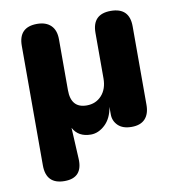

<svg xmlns="http://www.w3.org/2000/svg" viewBox="-78 -570 757 829"><g transform="rotate(-10 300.0 -155.5)"><path d="M139 189Q58 189 58 106V-418Q58 -500 139 -500Q178 -500 199.5 -479Q221 -458 221 -418V-195Q221 -116 290 -116Q330 -116 355.5 -144Q381 -172 381 -219V-418Q381 -500 462 -500Q544 -500 544 -418V-74Q544 -34 524 -12.5Q504 9 465 9Q426 9 405.5 -11Q385 -31 385 -60V-93Q377 -43 348 -16Q319 11 286 11Q231 11 208 -32L215 103Q220 189 139 189Z"/></g></svg>

Font: Chiron GoRound TC EB
Style: Regular
Weight: 700
Designer: Ryoko NISHIZUKA 西塚涼子 (kana, bopomofo & ideographs); Paul D. Hunt (Latin, Greek & Cyrillic); Sandoll Communications 산돌커뮤니
Foundry: Adobe
Version: Version 1.000;hotconv 1.1.1;makeotfexe 2.6.0